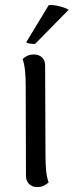

<svg xmlns="http://www.w3.org/2000/svg" viewBox="-20 -740 295 771"><path d="M162.7 -114.2Q162.7 -85.2 165.1 -57.1Q167.5 -29.1 175.2 -7.4Q169.4 -2.1 157.8 4.6Q146.2 11.2 129 11.2Q109.9 11.2 97.1 -0.8Q84.3 -12.8 84.3 -33.4L83.2 -395.8Q83.2 -425.3 80.8 -453.1Q78.4 -480.9 70.8 -503.1Q76.5 -508.4 87.9 -514.8Q99.3 -521.2 116 -521.2Q136 -521.2 148.6 -509.7Q161.2 -498.2 161.2 -476.6ZM255.4 -700.5 120.8 -563.5Q112.6 -563.4 100.8 -564.8Q89.1 -566.3 85.2 -570.3L175.8 -719.5Q188.5 -720.9 204.8 -717.8Q221.1 -714.7 235.2 -710.1Q249.3 -705.5 255.4 -700.5Z"/></svg>

Font: Arima Thin
Style: Regular
Weight: 100
Designer: Joana Correia and Natanael Gama
Foundry: NDISCOVER
Version: Version 1.101;gftools[0.9.23]